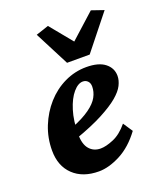

<svg xmlns="http://www.w3.org/2000/svg" viewBox="-127 -743 701 833"><g transform="rotate(-20 224.0 -326.5)"><path d="M186.5 7.8Q112.3 7.8 68.8 -33.7Q25.4 -75.2 25.4 -146.5Q25.4 -205.1 46.4 -257.3Q67.4 -309.6 103.5 -350.1Q139.6 -390.6 187.5 -413.6Q235.4 -436.5 288.1 -436.5Q344.7 -436.5 374 -413.6Q403.3 -390.6 403.3 -354.5Q403.3 -334 392.1 -311.5Q380.9 -289.1 352.5 -265.1Q324.2 -241.2 273.4 -214.4Q222.7 -187.5 142.6 -159.2V-210.9Q196.3 -232.4 227.5 -254.9Q258.8 -277.3 271.5 -300.8Q284.2 -324.2 284.2 -348.6Q284.2 -364.3 275.4 -373.5Q266.6 -382.8 252.9 -382.8Q230.5 -382.8 208 -356.4Q185.5 -330.1 170.9 -283.2Q156.2 -236.3 156.2 -173.8Q156.2 -127.9 175.8 -105.5Q195.3 -83 227.5 -83Q252 -83 287.1 -97.7Q322.3 -112.3 354.5 -151.4L383.8 -107.4Q339.8 -47.9 286.1 -20Q232.4 7.8 186.5 7.8ZM134.8 -641.6 193.4 -661.1 304.7 -525.4H241.2L391.6 -661.1L448.2 -641.6L321.3 -482.4H216.8Z"/></g></svg>

Font: Crimson Pro ExtraLight
Style: Bold Italic
Weight: 700
Italic angle: -12°
Version: Version 1.002